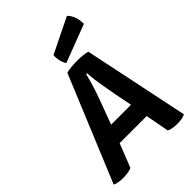

<svg xmlns="http://www.w3.org/2000/svg" viewBox="-274 -1078 1199 1199"><g transform="rotate(-45 325.5 -478.5)"><path d="M490.2 -9.8Q501 -2.9 519.5 0Q538.1 3.9 561.5 3.9Q587.9 3.9 605.5 0Q622.1 -2.9 632.8 -9.8Q584 -242.2 487.3 -708Q473.6 -711.9 450.2 -714.8Q427.7 -717.8 397.5 -717.8Q365.2 -717.8 340.8 -714.8Q316.4 -711.9 301.8 -708Q206.1 -475.6 12.7 -9.8Q21.5 -2.9 40 0Q59.6 3.9 84 3.9Q108.4 3.9 128.9 0Q148.4 -2.9 160.2 -9.8Q180.7 -61.5 221.7 -166Q282.2 -166 460.9 -166Q467.8 -127 490.2 -9.8ZM307.6 -397.5Q327.1 -449.2 345.7 -503.9Q364.3 -558.6 378.9 -619.1Q380.9 -619.1 385.7 -619.1Q390.6 -558.6 400.4 -502Q410.2 -445.3 418.9 -398.4Q426.8 -360.4 441.4 -285.2Q397.5 -285.2 265.6 -285.2Q276.4 -313.5 307.6 -397.5ZM318.4 -846.7Q317.4 -841.8 317.4 -835.9Q317.4 -816.4 322.3 -796.9Q328.1 -771.5 339.8 -754.9Q423.8 -787.1 590.8 -850.6Q590.8 -883.8 581.1 -913.1Q570.3 -942.4 550.8 -960.9Q473.6 -922.9 318.4 -846.7Z"/></g></svg>

Font: cl
Style: Bold Italic
Weight: 400
Designer: Mitja Miklavcic
Version: Version 7.504; 2011; Build 1022